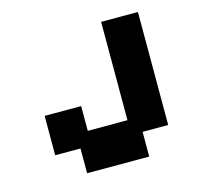

<svg xmlns="http://www.w3.org/2000/svg" viewBox="-78 -550 670 645"><g transform="rotate(-15 257.5 -227.5)"><path d="M149 12V-74H61V-211H188V-125H326V-467H454V-74H365V12Z"/></g></svg>

Font: Pixelify Sans
Style: Bold
Weight: 700
Designer: Stefie Justprince
Foundry: Typecalism Foundryline
Version: Version 1.000